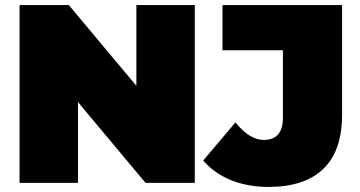

<svg xmlns="http://www.w3.org/2000/svg" viewBox="-20 -720 1418 756"><path d="M57 0V-700H251L517 -382V-700H747V0H553L287 -318V0ZM1038 16Q956 16 890 -10.5Q824 -37 780 -88L907 -238Q963 -169 1018 -169Q1094 -169 1094 -256V-522H856V-700H1327V-270Q1327 -126 1253 -55Q1179 16 1038 16Z"/></svg>

Font: Montserrat Black
Style: Regular
Weight: 900
Designer: Julieta Ulanovsky
Foundry: Julieta Ulanovsky
Version: Version 9.000; ttfautohint (v1.8.4.7-5d5b)